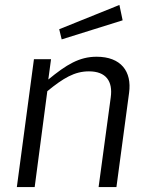

<svg xmlns="http://www.w3.org/2000/svg" viewBox="-20 -755 600 775"><path d="M462 -735 219 -637 229 -596 475 -673ZM48 0H120L171 -387C236 -440 281 -467 339 -467C408 -467 436 -427 427 -362L378 0H450L501 -380C513 -467 468 -526 370 -526C300 -526 248 -494 175 -434L186 -516H117Z"/></svg>

Font: United Sans Light
Style: Italic
Weight: 300
Italic angle: -8°
Designer: Pablo Impallari, Rodrigo Fuenzalida (Modified by Dan O. Williams)
Version: Version 1.000;PS 001.000;hotconv 1.0.88;makeotf.lib2.5.64775